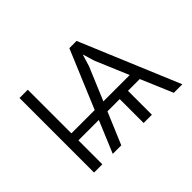

<svg xmlns="http://www.w3.org/2000/svg" viewBox="-105 -745 962 962"><g transform="rotate(-45 376.5 -264.0)"><path d="M156.7 -219.2H321.8L451.2 -528.3H502.4L723.6 0H663.1L591.3 -169.4H507.8V0H449.2V-169.4H362.3L291 0H230.5L301.3 -169.4H156.7V0H98.1V-528.3H156.7ZM383.3 -219.2H569.8L495.6 -395L477.1 -456.1H475.6L457 -395Z"/></g></svg>

Font: Franko
Style: Light
Weight: 300
Designer: Google
Version: Version 1.200310; 2013